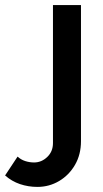

<svg xmlns="http://www.w3.org/2000/svg" viewBox="-142 -543 404 754"><path d="M5 191Q-31 191 -63.5 180Q-96 169 -122 146L-73 72Q-60 84 -43 89.5Q-26 95 -8 95Q21 95 43.5 73.5Q66 52 66 19V-523H176V11Q176 64 152.5 104.5Q129 145 90 168Q51 191 5 191Z"/></svg>

Font: Raleway SemiBold
Style: Regular
Weight: 600
Designer: Matt McInerney, Pablo Impallari, Rodrigo Fuenzalida
Foundry: Matt McInerney, Pablo Impallari, Rodrigo Fuenzalida
Version: Version 4.026